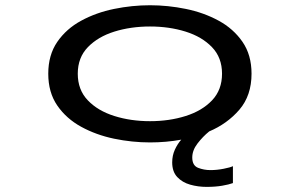

<svg xmlns="http://www.w3.org/2000/svg" viewBox="-20 -532 1140 732"><path d="M552 11Q483.5 11 415 -3.2Q346.5 -17.5 289.8 -48.5Q233 -79.5 198.5 -129.5Q164 -179.5 164 -251Q164 -322.5 198.5 -372.5Q233 -422.5 289.8 -453.2Q346.5 -484 415 -498Q483.5 -512 552 -512Q620 -512 688.5 -498Q757 -484 813.5 -453.2Q870 -422.5 904.5 -372.5Q939 -322.5 939 -251Q939 -168 892.8 -114Q846.5 -60 776.5 -30.5H777Q753.5 -11.5 733.2 14.8Q713 41 713 68.5Q713 99 735.2 107.8Q757.5 116.5 782 116.5Q806.5 116.5 832.2 111.5Q858 106.5 868 101.5V166Q853 171.5 827.2 176Q801.5 180.5 767.5 180.5Q735 180.5 705 172Q675 163.5 655.8 143Q636.5 122.5 636.5 87Q636.5 61 646.5 39Q656.5 17 671 0.5Q613.5 11 552 11ZM552 -70Q625.5 -70 688 -89.8Q750.5 -109.5 788.5 -149.5Q826.5 -189.5 826.5 -251Q826.5 -312.5 788.2 -352.2Q750 -392 687.5 -411.5Q625 -431 552 -431Q478.5 -431 416 -411.5Q353.5 -392 315 -352.2Q276.5 -312.5 276.5 -251Q276.5 -189.5 314.8 -149.5Q353 -109.5 415.8 -89.8Q478.5 -70 552 -70Z"/></svg>

Font: Trispace Expanded
Style: Regular
Weight: 400
Width: 7
Designer: Tyler Finck
Foundry: Etcetera Type Company
Version: Version 1.210; ttfautohint (v1.8.3)